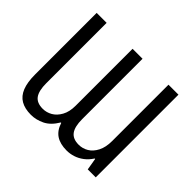

<svg xmlns="http://www.w3.org/2000/svg" viewBox="-159 -938 1172 1172"><g transform="rotate(45 426.5 -352.0)"><path d="M227 10Q174 10 139.5 -10Q105 -30 88 -72.5Q71 -115 71 -183V-714H157V-193Q157 -128 179 -97.5Q201 -67 252 -67Q284 -67 313 -83.5Q342 -100 361.5 -135Q381 -170 381 -222V-714H467V-193Q467 -128 489.5 -97.5Q512 -67 562 -67Q596 -67 625 -84.5Q654 -102 672.5 -138Q691 -174 691 -228V-714H777V0H708L695 -77H691Q671 -46 645.5 -27Q620 -8 592 1Q564 10 535 10Q479 10 444 -13Q409 -36 393 -86H389Q357 -32 314 -11Q271 10 227 10Z"/></g></svg>

Font: Noto Sans Display Condensed
Style: Regular
Weight: 400
Width: 3
Designer: Monotype Design Team
Foundry: Monotype Imaging Inc.
Version: Version 2.003